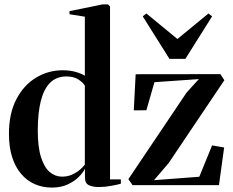

<svg xmlns="http://www.w3.org/2000/svg" viewBox="-20 -838 1056 869"><path d="M214.5 11Q173 11 137.5 -4.5Q102 -20 75.8 -50.8Q49.5 -81.5 35 -126.8Q20.5 -172 20.5 -231.5Q20.5 -325 54.2 -389.2Q88 -453.5 143.5 -486.8Q199 -520 263.5 -520Q297.5 -520 324.5 -512Q351.5 -504 364 -495V-762.5L294.5 -773.5V-787.5L443.5 -818H469L478 -808.5V-26H527V-6.5Q511.5 -2 483 3.2Q454.5 8.5 427.5 8.5Q399.5 8.5 382 0Q364.5 -8.5 364.5 -33.5V-74.5Q357 -58 337 -37.8Q317 -17.5 286.2 -3.2Q255.5 11 214.5 11ZM260.5 -38.5Q285.5 -38.5 305.8 -47.5Q326 -56.5 341 -69.2Q356 -82 364 -93V-450.5Q354 -466.5 333.2 -479.2Q312.5 -492 280.5 -492Q236 -492 207.5 -464.2Q179 -436.5 165 -382Q151 -327.5 151 -247.5Q151 -172 165.8 -126Q180.5 -80 205.2 -59.2Q230 -38.5 260.5 -38.5ZM880 -480 679 -466 642.5 -339 585.5 -338.5 594 -502 977.5 -502.5 995.5 -475 743 -99.5 677 -22.5 882 -38 940 -180 994.5 -170.5 971 0H580L561 -27L824.5 -419ZM747 -571.5 626 -764 642.5 -777 783 -661.5 923.5 -777 940 -764 819 -571.5Z"/></svg>

Font: Merriweather 144pt SemiBold
Style: Regular
Weight: 600
Version: Version 2.100